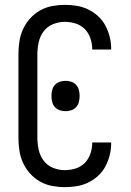

<svg xmlns="http://www.w3.org/2000/svg" viewBox="-20 -763 540 791"><path d="M247 8Q221 8 194.5 3Q168 -2 145 -15Q122 -28 104 -48Q86 -68 75 -92Q64 -116 60 -142.5Q56 -169 56 -195V-540Q56 -566 60 -592.5Q64 -619 75 -643Q86 -667 104 -687Q122 -707 145 -720Q168 -733 194.5 -738Q221 -743 247 -743Q272 -743 296.5 -739Q321 -735 343.5 -724Q366 -713 384.5 -696Q403 -679 414.5 -657Q426 -635 432 -611Q438 -587 438 -562V-559H360V-561Q360 -583 352.5 -605Q345 -627 329.5 -643Q314 -659 292 -666Q270 -673 247 -673Q222 -673 198.5 -663.5Q175 -654 160 -634Q145 -614 139.5 -589.5Q134 -565 134 -540V-195Q134 -170 139.5 -145.5Q145 -121 160 -101Q175 -81 198.5 -71.5Q222 -62 247 -62Q270 -62 292 -69Q314 -76 329.5 -92Q345 -108 352.5 -130Q360 -152 360 -174V-176H438V-173Q438 -148 432 -124Q426 -100 414.5 -78Q403 -56 384.5 -39Q366 -22 343.5 -11Q321 0 296.5 4Q272 8 247 8ZM250 -305Q238 -305 226 -309Q214 -313 206 -322Q198 -331 195 -343Q192 -355 192 -368Q192 -380 195 -392Q198 -404 206 -413Q214 -422 226 -426Q238 -430 250 -430Q262 -430 274 -426Q286 -422 294 -413Q302 -404 305 -392Q308 -380 308 -368Q308 -355 305 -343Q302 -331 294 -322Q286 -313 274 -309Q262 -305 250 -305Z"/></svg>

Font: Iosevka SS18
Style: Regular
Weight: 400
Monospace: yes
Designer: Belleve Invis
Foundry: Belleve Invis
Version: Version 25.1.1; ttfautohint (v1.8.4)